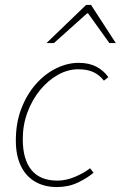

<svg xmlns="http://www.w3.org/2000/svg" viewBox="-20 -744 488 776"><path d="M210 12Q159 12 121.5 -10Q84 -32 64 -74Q44 -116 44 -176Q44 -247 66 -304.5Q88 -362 124.5 -403.5Q161 -445 206.5 -467.5Q252 -490 298 -490Q340 -490 369.5 -474.5Q399 -459 418 -432L400 -418Q381 -442 356.5 -453Q332 -464 296 -464Q254 -464 214 -441.5Q174 -419 142 -380Q110 -341 91 -290Q72 -239 72 -182Q72 -100 107 -57Q142 -14 212 -14Q247 -14 283.5 -29.5Q320 -45 344 -64L358 -46Q334 -25 295.5 -6.5Q257 12 210 12ZM168 -570 328 -724H348L448 -570H422L336 -690H332L198 -570Z"/></svg>

Font: Source Sans 3
Style: Italic
Weight: 200
Italic angle: -11°
Designer: Paul D. Hunt
Foundry: Adobe
Version: Version 3.046;hotconv 1.0.118;makeotfexe 2.5.65603